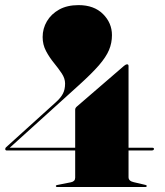

<svg xmlns="http://www.w3.org/2000/svg" viewBox="-20 -750 660 770"><path d="M204.5 -340.5Q223 -357 232 -373.8Q241 -390.5 241 -415Q241 -435.5 227.5 -455.8Q214 -476 196 -498Q178 -520 164.5 -545.5Q151 -571 151 -601.5Q151 -635.5 168.2 -664.8Q185.5 -694 217.5 -711.8Q249.5 -729.5 295 -729.5Q357 -729.5 393 -693.8Q429 -658 429 -609Q429 -577.5 417.2 -549.5Q405.5 -521.5 376.8 -488.2Q348 -455 296.5 -408.5L19 -157.5H281.5V-310.5Q281.5 -317 288.5 -323L477.5 -486Q484.5 -492 490 -492Q495.5 -492 495.5 -485V-157.5H590.5Q597.5 -157.5 597.5 -153Q597.5 -146.5 587.5 -146.5H495.5V-39.5Q495.5 -24 516 -19.5L563 -8.5Q568.5 -7 568.5 -4.5Q568.5 0 563 0H210Q204 0 204 -4Q204 -7 209 -8L264.5 -19Q281.5 -22.5 281.5 -37.5V-146.5H7.5Q1 -146.5 1 -152.5Q1 -157 5 -160Z"/></svg>

Font: Fraunces 144pt Black
Style: Regular
Weight: 900
Version: Version 1.000;[0bf87f6ff]